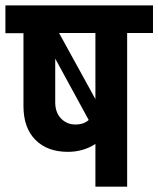

<svg xmlns="http://www.w3.org/2000/svg" viewBox="-32 -701 593 720"><path d="M541.7 -577.3H444.8V-0.9H325.8V-161.2Q280.6 -131.6 222.4 -131.6Q145.5 -131.6 100.8 -176.6Q56 -221.5 56 -303.2V-576.5H-11.7V-680.7H541.7ZM325.8 -577.3H189.4L325.8 -329.3ZM175.1 -317.5Q175.1 -279.3 196.8 -256.7Q218.5 -234.1 250.4 -234.1Q282.4 -234.1 300.6 -251.1L175.1 -481.3Z"/></svg>

Font: Puralecka Narrow
Style: Bold
Weight: 700
Designer: Hector Gatti, Marcela Romero, Pablo Cosgaya and Nicolas Silva
Version: Version 1.004;PS 001.004;hotconv 1.0.70;makeotf.lib2.5.58329